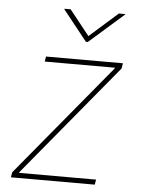

<svg xmlns="http://www.w3.org/2000/svg" viewBox="-54 -799 618 842"><g transform="rotate(5 255.5 -378.5)"><path d="M25.9 0 29.8 -22.5 438 -515.6V-518.6H129.4L133.3 -541H471.7L467.8 -517.6L60.1 -24.9V-22.5H398.9L395 0ZM222.7 -756.8 310.5 -646.5 435.1 -756.8H462.9L462.4 -754.4L310.1 -620.6H301.8L195.3 -754.4L195.8 -756.8Z"/></g></svg>

Font: Inter 17pt Thin
Style: Italic
Weight: 250
Italic angle: -9.3988°
Version: Version 4.001;git-66647c0bb